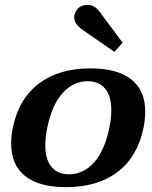

<svg xmlns="http://www.w3.org/2000/svg" viewBox="-20 -762 628 792"><path d="M319 -640Q286 -664 286 -690Q286 -709 300.5 -725.5Q315 -742 342 -742Q372 -742 395 -708L486 -586L452 -548ZM26 -170Q26 -203 33 -235Q57 -354 140 -417Q223 -480 353 -480Q464 -480 521.5 -434.5Q579 -389 579 -302Q579 -269 572 -235Q548 -116 465.5 -53Q383 10 252 10Q141 10 83.5 -36Q26 -82 26 -170ZM431 -235Q439 -271 439 -308Q439 -366 413.5 -396.5Q388 -427 342 -427Q282 -427 238 -378Q194 -329 175 -235Q167 -199 167 -162Q167 -104 192.5 -73.5Q218 -43 264 -43Q324 -43 368 -92Q412 -141 431 -235Z"/></svg>

Font: Taviraj SemiBold
Style: Italic
Weight: 600
Italic angle: -12°
Designer: Katatrad Team
Foundry: CadsonDemak
Version: Version 1.001